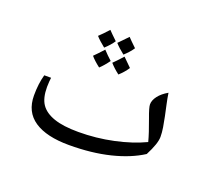

<svg xmlns="http://www.w3.org/2000/svg" viewBox="-116 -888 1005 942"><g transform="rotate(20 386.0 -416.5)"><path d="M314 -134.8Q196.3 -134.8 133.1 -177.2Q69.8 -219.7 69.8 -305.2Q69.8 -367.2 83.5 -415H119.1Q118.2 -411.1 116.9 -394.5Q115.7 -377.9 115.7 -365.7Q115.7 -307.6 137.7 -275.9Q159.7 -244.1 207.8 -227.5Q255.9 -210.9 335 -210.9Q428.2 -210.9 517.1 -230Q606 -249 674.8 -281.7Q664.1 -323.2 638.7 -391.6Q619.6 -442.4 619.6 -458.5Q619.6 -480 636.7 -502.4Q653.8 -524.9 685.5 -543Q689.9 -513.7 696.3 -484.9Q702.6 -456.1 708.5 -428.2Q714.4 -400.4 718.5 -374.5Q722.7 -348.6 722.7 -325.7Q722.7 -291 688 -224.1Q622.1 -181.6 527.1 -158.2Q432.1 -134.8 314 -134.8ZM365.2 -533.2ZM377.9 -105.5ZM377.9 -83ZM365.7 -592.3Q343.8 -562 323.2 -543Q292 -566.9 275.4 -586.9Q292 -603 321.8 -635.7Q341.8 -613.8 365.7 -592.3ZM356 -691.9Q340.8 -668.5 313 -643.1Q281.7 -668 265.1 -687Q284.2 -704.6 312 -735.4Q323.7 -722.7 356 -691.9ZM466.3 -592.3Q449.7 -566.4 423.8 -543Q395 -564.9 376 -586.9Q392.6 -603 422.4 -635.7ZM456.5 -691.9Q441.4 -668.5 413.6 -643.1Q382.3 -668 365.7 -687Q372.6 -693.4 412.6 -735.4Q424.3 -722.7 456.5 -691.9ZM365.2 -533.2ZM363.8 -750Z"/></g></svg>

Font: Noto Naskh Arabic UI
Style: Regular
Weight: 400
Designer: Monotype Design team
Foundry: Monotype Imaging Inc.
Version: Version 1.05